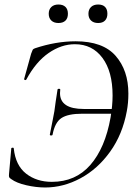

<svg xmlns="http://www.w3.org/2000/svg" viewBox="-20 -819 602 851"><path d="M30 -25Q22 -30 20.5 -34Q19 -38 20 -48L30 -161Q30 -164 35.5 -164.5Q41 -165 41 -161Q49 -86 95.5 -49.5Q142 -13 210 -13Q315 -13 380.5 -88Q446 -163 470 -298Q479 -351 479 -396Q479 -502 434 -562.5Q389 -623 312 -623Q252 -623 195.5 -584Q139 -545 97 -467Q95 -463 90.5 -464.5Q86 -466 87 -469L118 -581Q123 -595 125 -598.5Q127 -602 135 -605Q228 -636 315 -636Q436 -636 492.5 -571.5Q549 -507 549 -404Q549 -362 542 -326Q523 -223 468 -146.5Q413 -70 337 -29Q261 12 180 12Q140 12 96.5 2Q53 -8 30 -25ZM201 -223Q207 -256 214 -289L221 -326L227 -370Q226 -363 235 -422Q236 -426 242 -425.5Q248 -425 247 -421Q246 -416 246 -406Q246 -336 351 -336H512L508 -315H345Q281 -315 252 -295.5Q223 -276 213 -222Q212 -218 206 -218.5Q200 -219 201 -223ZM196 -758Q196 -777 207.5 -788Q219 -799 239 -799Q259 -799 270 -788.5Q281 -778 281 -758Q281 -738 270 -727.5Q259 -717 239 -717Q219 -717 207.5 -728Q196 -739 196 -758ZM372 -758Q372 -777 383.5 -788Q395 -799 415 -799Q435 -799 445.5 -788.5Q456 -778 456 -758Q456 -739 445.5 -728Q435 -717 415 -717Q395 -717 383.5 -728Q372 -739 372 -758Z"/></svg>

Font: Cormorant Garamond
Style: Italic
Weight: 400
Italic angle: -10°
Designer: Christian Thalmann (Catharsis Fonts)
Foundry: Catharsis Fonts
Version: Version 4.000